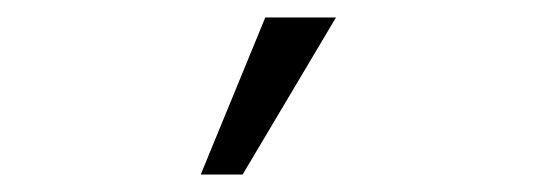

<svg xmlns="http://www.w3.org/2000/svg" viewBox="-20 -124 640 220"><path d="M258 76H210L284 -104H365Z"/></svg>

Font: Inconsolata Expanded
Style: Regular
Weight: 400
Width: 7
Monospace: yes
Designer: Raph Levien, Cyreal, Brenton Simpson
Foundry: Raph Levien, Cyreal, Google
Version: Version 3.000; ttfautohint (v1.8.2.53-6de2)